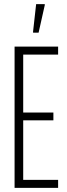

<svg xmlns="http://www.w3.org/2000/svg" viewBox="-20 -915 325 935"><path d="M51 0V-688H263V-649H93V-367H240V-329H93V-39H263V0ZM141 -756V-761L156 -895H198V-890L168 -756Z"/></svg>

Font: Saira UltraCondensed ExtraLight
Style: Regular
Weight: 250
Width: 1
Designer: Hector Gatti with collaboration of the Omnibus-Type team
Foundry: Omnibus-Type
Version: Version 1.101